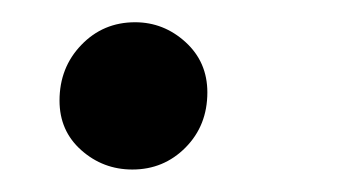

<svg xmlns="http://www.w3.org/2000/svg" viewBox="-20 -134 308 170"><path d="M97.2 16.1Q71.3 16.1 52 -1Q32.7 -18.1 32.7 -44.9Q32.7 -74.2 52 -94.2Q71.3 -114.3 99.6 -114.3Q125 -114.3 144.3 -96.7Q163.6 -79.1 163.6 -52.2Q163.6 -22.9 144.3 -3.4Q125 16.1 97.2 16.1Z"/></svg>

Font: Elstob 18pt
Style: Italic
Weight: 400
Italic angle: -20°
Designer: Peter S. Baker
Version: Version 1.015